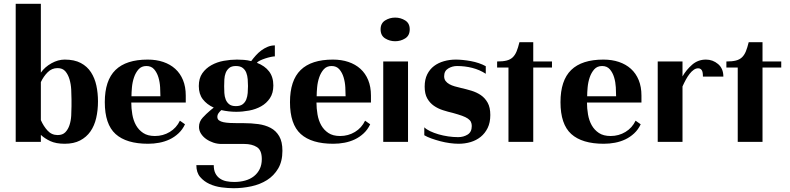

<svg xmlns="http://www.w3.org/2000/svg" viewBox="-20 -750 4175 1015"><path d="M63 -730H196V-366Q217 -396 252 -415.5Q287 -435 322 -435Q373 -435 407 -417Q441 -399 461 -368Q481 -337 489.5 -297.5Q498 -258 498 -214Q498 -167 488.5 -126Q479 -85 458 -55Q437 -25 403.5 -7.5Q370 10 322 10Q276 10 246 -4Q216 -18 196 -37V0H63ZM196 -115Q210 -83 231.5 -59.5Q253 -36 285 -36Q311 -36 325.5 -51Q340 -66 347.5 -89Q355 -112 356.5 -138.5Q358 -165 358 -189V-225Q358 -248 356.5 -276.5Q355 -305 347.5 -330.5Q340 -356 325.5 -373Q311 -390 284 -390Q254 -390 232 -368Q210 -346 196 -316Z M761 -435Q806 -435 843 -422.5Q880 -410 906.5 -386Q933 -362 947.5 -326.5Q962 -291 962 -245V-208H674Q674 -177 679.5 -145Q685 -113 699 -88Q713 -63 737 -47Q761 -31 799 -31Q842 -31 877.5 -52.5Q913 -74 931 -112L958 -93Q945 -65 923.5 -45Q902 -25 876.5 -13Q851 -1 822 4.5Q793 10 763 10Q648 10 591 -41.5Q534 -93 534 -210Q534 -325 590.5 -380Q647 -435 761 -435ZM828 -241Q828 -261 826.5 -288.5Q825 -316 817.5 -341Q810 -366 795 -383.5Q780 -401 754 -401Q728 -401 712.5 -383.5Q697 -366 688.5 -341Q680 -316 677.5 -288.5Q675 -261 675 -241Z M1227 -189Q1250 -189 1263 -199Q1276 -209 1282 -224.5Q1288 -240 1289.5 -258.5Q1291 -277 1291 -295Q1291 -312 1289.5 -331Q1288 -350 1282 -365.5Q1276 -381 1263 -391Q1250 -401 1227 -401Q1204 -401 1191.5 -390.5Q1179 -380 1173 -364.5Q1167 -349 1166 -330Q1165 -311 1165 -294Q1165 -277 1166 -258.5Q1167 -240 1173 -224.5Q1179 -209 1191.5 -199Q1204 -189 1227 -189ZM1110 123Q1110 149 1118.5 166Q1127 183 1142 193.5Q1157 204 1176.5 208Q1196 212 1218 212Q1249 212 1276 204.5Q1303 197 1322.5 181.5Q1342 166 1353 143.5Q1364 121 1364 91Q1364 44 1338 27.5Q1312 11 1271 11H1150Q1129 11 1108 4Q1087 -3 1070 -15Q1053 -27 1042.5 -43.5Q1032 -60 1032 -79Q1032 -107 1051.5 -128Q1071 -149 1089 -164Q1097 -171 1101.5 -174.5Q1106 -178 1110 -181Q1073 -198 1052 -225.5Q1031 -253 1031 -295Q1031 -336 1049.5 -362.5Q1068 -389 1097.5 -405.5Q1127 -422 1163 -428.5Q1199 -435 1233 -435Q1250 -435 1269.5 -433.5Q1289 -432 1308 -427Q1319 -442 1332.5 -457Q1346 -472 1361.5 -483.5Q1377 -495 1395 -502.5Q1413 -510 1433 -510V-452Q1426 -452 1411.5 -449Q1397 -446 1382 -441Q1367 -436 1354.5 -430Q1342 -424 1338 -418Q1380 -402 1402.5 -372.5Q1425 -343 1425 -298Q1425 -258 1407 -231Q1389 -204 1360.5 -188Q1332 -172 1297 -165.5Q1262 -159 1229 -159Q1189 -159 1150 -168Q1142 -161 1135.5 -152Q1129 -143 1129 -132Q1129 -120 1138 -113.5Q1147 -107 1161.5 -104Q1176 -101 1195 -100Q1214 -99 1235 -99H1267Q1308 -99 1345 -94Q1382 -89 1410.5 -74Q1439 -59 1456 -30Q1473 -1 1473 47Q1473 103 1450.5 141Q1428 179 1391.5 202Q1355 225 1308.5 235Q1262 245 1215 245Q1186 245 1151.5 240.5Q1117 236 1087.5 222.5Q1058 209 1038 185.5Q1018 162 1018 123Z M1740 -435Q1785 -435 1822 -422.5Q1859 -410 1885.5 -386Q1912 -362 1926.5 -326.5Q1941 -291 1941 -245V-208H1653Q1653 -177 1658.5 -145Q1664 -113 1678 -88Q1692 -63 1716 -47Q1740 -31 1778 -31Q1821 -31 1856.5 -52.5Q1892 -74 1910 -112L1937 -93Q1924 -65 1902.5 -45Q1881 -25 1855.5 -13Q1830 -1 1801 4.5Q1772 10 1742 10Q1627 10 1570 -41.5Q1513 -93 1513 -210Q1513 -325 1569.5 -380Q1626 -435 1740 -435ZM1807 -241Q1807 -261 1805.5 -288.5Q1804 -316 1796.5 -341Q1789 -366 1774 -383.5Q1759 -401 1733 -401Q1707 -401 1691.5 -383.5Q1676 -366 1667.5 -341Q1659 -316 1656.5 -288.5Q1654 -261 1654 -241Z M2069 -657Q2040 -657 2016 -642Q1992 -627 1992 -595Q1992 -562 2016 -547Q2040 -532 2069 -532Q2098 -532 2122 -547Q2146 -562 2146 -595Q2146 -627 2122 -642Q2098 -657 2069 -657ZM2137 -425V0H2006V-425Z M2223 -77Q2234 -66 2254 -56.5Q2274 -47 2298 -40Q2322 -33 2349 -29Q2376 -25 2402 -25Q2430 -25 2452 -38.5Q2474 -52 2474 -84Q2474 -96 2469.5 -105.5Q2465 -115 2453.5 -123Q2442 -131 2422.5 -138Q2403 -145 2374 -153Q2348 -159 2321.5 -167.5Q2295 -176 2273.5 -191Q2252 -206 2238.5 -230Q2225 -254 2225 -292Q2225 -330 2238.5 -357Q2252 -384 2274.5 -401Q2297 -418 2327 -426.5Q2357 -435 2390 -435Q2406 -435 2426.5 -433Q2447 -431 2469 -427Q2491 -423 2511.5 -416Q2532 -409 2548 -400V-360Q2516 -381 2477 -391Q2438 -401 2396 -401Q2371 -401 2349.5 -388Q2328 -375 2328 -347Q2328 -332 2335.5 -322Q2343 -312 2355.5 -305Q2368 -298 2384 -293.5Q2400 -289 2417 -285Q2444 -279 2472 -270.5Q2500 -262 2522 -247Q2544 -232 2558 -207Q2572 -182 2572 -142Q2572 -102 2558 -73.5Q2544 -45 2521 -26.5Q2498 -8 2468 1Q2438 10 2405 10Q2383 10 2357.5 6.5Q2332 3 2307.5 -3.5Q2283 -10 2260.5 -18Q2238 -26 2223 -35Z M2608 -393V-425Q2639 -425 2658.5 -430Q2678 -435 2690.5 -447Q2703 -459 2711 -478.5Q2719 -498 2726 -527H2799V-425H2898V-393H2799V0H2668V-393Z M3170 -435Q3215 -435 3252 -422.5Q3289 -410 3315.5 -386Q3342 -362 3356.5 -326.5Q3371 -291 3371 -245V-208H3083Q3083 -177 3088.5 -145Q3094 -113 3108 -88Q3122 -63 3146 -47Q3170 -31 3208 -31Q3251 -31 3286.5 -52.5Q3322 -74 3340 -112L3367 -93Q3354 -65 3332.5 -45Q3311 -25 3285.5 -13Q3260 -1 3231 4.5Q3202 10 3172 10Q3057 10 3000 -41.5Q2943 -93 2943 -210Q2943 -325 2999.5 -380Q3056 -435 3170 -435ZM3237 -241Q3237 -261 3235.5 -288.5Q3234 -316 3226.5 -341Q3219 -366 3204 -383.5Q3189 -401 3163 -401Q3137 -401 3121.5 -383.5Q3106 -366 3097.5 -341Q3089 -316 3086.5 -288.5Q3084 -261 3084 -241Z M3457 -425H3588V-346Q3608 -381 3639 -408Q3670 -435 3712 -435Q3748 -435 3776 -411.5Q3804 -388 3804 -345H3696Q3696 -350 3695.5 -357.5Q3695 -365 3693 -372Q3691 -379 3685.5 -384Q3680 -389 3671 -389Q3659 -389 3647.5 -381Q3636 -373 3625.5 -359.5Q3615 -346 3605.5 -328.5Q3596 -311 3588 -293V0H3457Z M3820 -393V-425Q3851 -425 3870.5 -430Q3890 -435 3902.5 -447Q3915 -459 3923 -478.5Q3931 -498 3938 -527H4011V-425H4110V-393H4011V0H3880V-393Z"/></svg>

Font: Gamine
Style: Bold
Weight: 700
Designer: Tapiwanashe Sebastian Garikayi
Version: Version 1.000